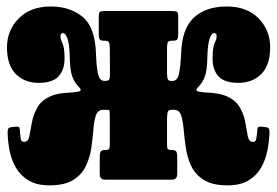

<svg xmlns="http://www.w3.org/2000/svg" viewBox="-20 -554 854 592"><path d="M811 -145.5Q810 -118.5 804.5 -90Q799 -61.5 785.2 -37.2Q771.5 -13 746.5 2.2Q721.5 17.5 681.5 17.5Q634.5 17.5 608 0.5Q581.5 -16.5 569.2 -43Q557 -69.5 552.8 -99.2Q548.5 -129 546.2 -155.5Q544 -182 538.2 -198.8Q532.5 -215.5 516.5 -215.5H511.5Q500.5 -215.5 498 -210.8Q495.5 -206 495 -189.5V-108.5Q495 -97 497.5 -94.2Q500 -91.5 508.5 -91.5H510.5Q521 -91.5 523.8 -86.2Q526.5 -81 526.5 -70V-18.5Q526.5 0 510.5 0H303.5Q287.5 0 287.5 -18.5V-70Q287.5 -81 290.2 -86.2Q293 -91.5 303.5 -91.5H305Q313 -91.5 315.8 -94.2Q318.5 -97 318.5 -108.5V-198Q318.5 -214.5 316 -215Q313.5 -215.5 302.5 -215.5H298Q282 -215.5 276 -198.8Q270 -182 268 -155.5Q266 -129 261.8 -99.2Q257.5 -69.5 245.2 -43Q233 -16.5 206.5 0.5Q180 17.5 132.5 17.5Q93 17.5 68 2.2Q43 -13 29 -37.2Q15 -61.5 9.5 -90Q4 -118.5 3.5 -145.5Q3.5 -152.5 5.2 -156.8Q7 -161 15.5 -162L24 -163Q32.5 -164 36.5 -163Q40.5 -162 41 -155Q42.5 -135.5 44 -126Q45.5 -116.5 54 -116.5Q67 -116.5 70.5 -133.8Q74 -151 78.2 -175.8Q82.5 -200.5 96 -224Q109.5 -247.5 142.5 -260Q161.5 -266.5 184.8 -267.8Q208 -269 221.2 -271.5Q234.5 -274 224.5 -284.5Q209.5 -299 202.5 -319Q195.5 -339 195 -381Q194 -418 188 -435Q182 -452 174.5 -452Q166.5 -452 166.5 -442.5Q166.5 -434 169.5 -428Q172.5 -422 175.8 -410.5Q179 -399 179 -373Q179 -338.5 160.5 -318.5Q142 -298.5 99.5 -298.5Q55.5 -298.5 28.5 -326Q1.5 -353.5 1.5 -408Q1.5 -460.5 37.8 -497.2Q74 -534 136.5 -534Q196 -534 234.8 -502Q273.5 -470 276 -387.5Q277 -354.5 281.5 -329.5Q286 -304.5 302 -304.5H304.5Q314 -304.5 316.5 -309Q319 -313.5 319 -325L318.5 -405.5Q318.5 -420 315.5 -424.2Q312.5 -428.5 304 -428.5H299.5Q290.5 -428.5 287.5 -432.5Q284.5 -436.5 284.5 -449.5V-503Q284.5 -514.5 288 -517.2Q291.5 -520 302.5 -520H511.5Q523 -520 526.2 -517.2Q529.5 -514.5 529.5 -503V-449.5Q529.5 -436 526.2 -432.2Q523 -428.5 513.5 -428.5H511Q502 -428.5 498.5 -425Q495 -421.5 495 -404.5V-325Q495.5 -313.5 497.8 -309Q500 -304.5 508.5 -304.5H512Q528 -304.5 532.5 -329.5Q537 -354.5 538.5 -387.5Q540.5 -465 577.5 -499.5Q614.5 -534 679 -534Q742 -534 777.5 -497.2Q813 -460.5 813 -408Q813 -353.5 785.8 -326Q758.5 -298.5 715 -298.5Q672 -298.5 653.8 -318.5Q635.5 -338.5 635.5 -373Q635.5 -399 638.5 -410.5Q641.5 -422 644.8 -428Q648 -434 648 -442.5Q648 -452 640 -452Q632.5 -452 626.5 -435Q620.5 -418 619.5 -381Q619 -339 612 -319Q605 -299 590 -284.5Q580 -274 593 -271.5Q606 -269 629.2 -267.8Q652.5 -266.5 672 -260Q705 -247.5 718.8 -224Q732.5 -200.5 736.5 -175.8Q740.5 -151 744 -133.8Q747.5 -116.5 760.5 -116.5Q768.5 -116.5 770.2 -126Q772 -135.5 773.5 -155Q774 -162 777.8 -163Q781.5 -164 790.5 -163L798.5 -162Q807.5 -161 809.2 -156.8Q811 -152.5 811 -145.5Z"/></svg>

Font: Besley* Condensed Heavy
Style: Regular
Weight: 800
Width: 3
Designer: Owen Earl
Foundry: indestructible type*
Version: Version 3.000; ttfautohint (v1.8.3)